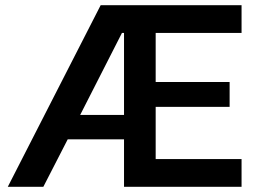

<svg xmlns="http://www.w3.org/2000/svg" viewBox="-20 -720 1003 740"><path d="M580 -593V-404H865V-308H580V-107H911V0H458V-183H241L147 0H10L368 -700H911V-593ZM458 -277V-593H450L289 -277Z"/></svg>

Font: Be Vietnam SemiBold
Style: Regular
Weight: 600
Designer: Gabriel Lam
Foundry: TypeRant
Version: Version 4.000